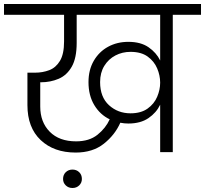

<svg xmlns="http://www.w3.org/2000/svg" viewBox="-49 -760 1024 959"><path d="M329 2Q220 2 154 -60.5Q88 -123 88 -235V-397H126Q164 -397 197 -409.5Q230 -422 250.5 -456Q271 -490 271 -553V-686H-29V-740H955V-686H814V0H751V-237Q732 -197 692.5 -170Q653 -143 592 -143Q571 -143 552 -147Q525 -86 469.5 -42Q414 2 329 2ZM152 -228Q152 -150 199.5 -102Q247 -54 331 -54Q397 -54 438 -87Q479 -120 499 -164Q451 -187 422 -235Q393 -283 393 -350Q393 -411 419.5 -456.5Q446 -502 491 -526.5Q536 -551 592 -551Q654 -551 693 -524Q732 -497 751 -458V-686H334V-546Q334 -470 309.5 -427Q285 -384 244 -366.5Q203 -349 155 -349H152ZM451 -350Q451 -275 495.5 -234.5Q540 -194 603 -194Q655 -194 688 -217.5Q721 -241 736 -276.5Q751 -312 751 -347Q751 -383 736 -418.5Q721 -454 688.5 -477.5Q656 -501 603 -501Q562 -501 527.5 -483Q493 -465 472 -431Q451 -397 451 -350ZM313 179Q293 179 279.5 166Q266 153 266 134Q266 113 279.5 100Q293 87 313 87Q333 87 346.5 100Q360 113 360 134Q360 153 346.5 166Q333 179 313 179Z"/></svg>

Font: Poppins Light
Style: Regular
Weight: 300
Designer: Ninad Kale (Devanagari), Jonny Pinhorn (Latin)
Version: Version 5.002